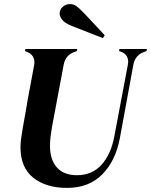

<svg xmlns="http://www.w3.org/2000/svg" viewBox="-20 -899 737 937"><path d="M307 18Q205 18 142.5 -31.5Q80 -81 80 -181Q80 -203 83.5 -226Q87 -249 91 -274L106 -358Q114 -408 125.5 -468Q137 -528 147 -583Q154 -630 109 -647L102 -650L104 -660H357L355 -650L345 -646Q300 -631 291 -584L234 -281Q230 -258 227 -234.5Q224 -211 224 -187Q224 -120 257.5 -82Q291 -44 355 -44Q430 -44 476 -95.5Q522 -147 538 -234L604 -583Q613 -632 567 -648L561 -650L563 -660H697L695 -650L685 -646Q640 -631 631 -584L565 -225Q545 -116 480 -49Q415 18 307 18ZM491 -727 482 -713Q404 -743 329 -773Q295 -787 283 -803Q271 -819 271 -832Q271 -851 285.5 -865Q300 -879 321 -879Q338 -879 351.5 -870Q365 -861 387 -838Q411 -813 438.5 -783.5Q466 -754 491 -727Z"/></svg>

Font: DM Serif Display
Style: Italic
Weight: 400
Italic angle: -12°
Designer: Colophon Foundry, Frank Grießhammer
Foundry: Colophon Foundry
Version: Version 5.100; ttfautohint (v1.8.2)